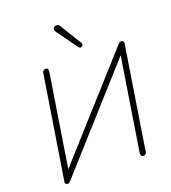

<svg xmlns="http://www.w3.org/2000/svg" viewBox="-166 -1064 1064 1194"><g transform="rotate(-20 366.0 -467.0)"><path d="M76 8Q72 8 68.5 7Q65 6 63 3.5Q61 1 60 -2.5Q59 -6 60 -11L168 -691Q170 -702 175.5 -706.5Q181 -711 191 -711Q200 -711 204 -704.5Q208 -698 206 -687L104 -42H79L668 -698Q675 -706 679.5 -708.5Q684 -711 691 -711Q697 -711 700.5 -708.5Q704 -706 705.5 -701.5Q707 -697 706 -690L599 -14Q598 -4 592.5 1Q587 6 577 6Q568 6 564 -0.5Q560 -7 561 -18L663 -663H687L97 -5Q90 2 86.5 5Q83 8 76 8ZM427 -769 328 -907Q322 -915 322.5 -922.5Q323 -930 328 -935Q333 -940 340 -941.5Q347 -943 354.5 -940.5Q362 -938 367 -929L455 -786Q459 -779 457 -773Q455 -767 450 -763.5Q445 -760 438.5 -761Q432 -762 427 -769Z"/></g></svg>

Font: Nunito ExtraLight
Style: Italic
Weight: 200
Italic angle: -9°
Designer: Vernon Adams
Foundry: Vernon Adams
Version: Version 3.602